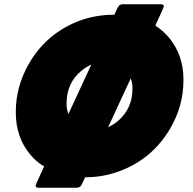

<svg xmlns="http://www.w3.org/2000/svg" viewBox="-20 -817 904 900"><path d="M487 -221Q512 -232 534 -251Q601 -309 601 -402Q601 -428 593 -450ZM301 -283 408 -514Q382 -503 359 -483Q292 -426 292 -331Q292 -304 301 -283ZM340 63H161Q147 63 147 53Q147 48 187 -37Q149 -59 122 -92Q54 -173 54 -291Q54 -413 117 -521Q201 -664 356 -721Q431 -748 516 -748Q524 -765 531.5 -781Q539 -797 555 -797H734Q748 -797 748 -787Q748 -783 708 -697Q744 -674 771 -642Q840 -560 840 -443Q840 -320 777 -213Q692 -70 538 -14Q463 14 379 14L363 48Q356 63 340 63Z"/></svg>

Font: YamahaIndonesia935. App Black
Style: Italic
Weight: 900
Italic angle: -10°
Designer: Dalton Maag Ltd
Foundry: Dalton Maag Ltd
Version: Version 1.002; January 01, 2024; Regular/Italic